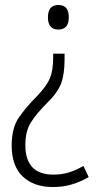

<svg xmlns="http://www.w3.org/2000/svg" viewBox="-20 -559 397 773"><path d="M240 -343H194V-326Q194 -275 181 -244Q168 -213 130 -173Q83 -126 55 -84.5Q27 -43 27 27Q27 109 71.5 151.5Q116 194 193 194Q234 194 269 183.5Q304 173 337 154L316 109Q287 126 258 135Q229 144 195 144Q82 144 82 25Q82 -30 104 -65.5Q126 -101 171 -146Q212 -186 226 -223Q240 -260 240 -321ZM257 -490Q257 -539 215 -539Q173 -539 173 -489Q173 -440 215 -440Q257 -440 257 -490Z"/></svg>

Font: Noto Sans UI SemiCondensed Light
Style: Regular
Weight: 300
Width: 4
Designer: Monotype Design Team
Foundry: Monotype Imaging Inc.
Version: Version 1.901